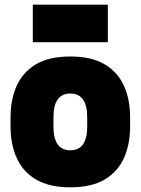

<svg xmlns="http://www.w3.org/2000/svg" viewBox="-20 -785 600 819"><path d="M280 14Q191 14 135 -18.5Q79 -51 52 -109.5Q25 -168 25 -245V-285Q25 -360 51 -418.5Q77 -477 133 -510.5Q189 -544 280 -544Q369 -544 425 -511.5Q481 -479 508 -420.5Q535 -362 535 -285V-245Q535 -170 509 -111.5Q483 -53 427 -19.5Q371 14 280 14ZM440 -605H120V-765H440ZM280 -144Q352 -144 352 -245V-285Q352 -386 280 -386Q208 -386 208 -285V-245Q208 -144 280 -144Z"/></svg>

Font: Tanohe Sans Black
Style: Regular
Weight: 900
Designer: Village Type and Design LLC & Cristiano Sobral
Foundry: Cooper Hewitt Smithsonian Design Museum
Version: Version 1.00;March 11, 2020;FontCreator 12.0.0.2522 64-bit; 